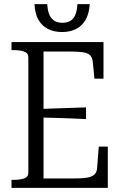

<svg xmlns="http://www.w3.org/2000/svg" viewBox="-20 -915 590 935"><path d="M505 -201V0H36V-39H46Q77 -39 97.5 -46Q118 -53 118 -75V-635Q118 -657 97.5 -664Q77 -671 46 -671H36V-710H484V-532H440L432 -612Q430 -634 419 -645.5Q408 -657 384 -660.5Q360 -664 320 -664H192V-46H341Q370 -46 391 -48Q412 -50 425.5 -56Q439 -62 445.5 -72Q452 -82 453 -98L461 -201ZM168 -384Q208 -386 246.5 -387Q285 -388 323 -389.5Q361 -391 399 -392V-335Q361 -337 323 -338.5Q285 -340 246.5 -341Q208 -342 168 -343ZM282 -759Q244 -759 214.5 -773.5Q185 -788 167.5 -818Q150 -848 148 -895H210Q212 -861 221.5 -841Q231 -821 247 -812.5Q263 -804 284 -804Q305 -804 321 -812.5Q337 -821 346 -841Q355 -861 357 -895H417Q414 -848 396.5 -818Q379 -788 349.5 -773.5Q320 -759 282 -759Z"/></svg>

Font: Roboto Serif 28pt Condensed Light
Style: Regular
Weight: 300
Width: 3
Designer: Greg Gazdowicz
Foundry: Commercial Type
Version: Version 1.008